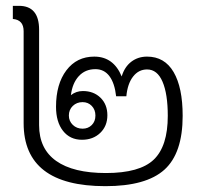

<svg xmlns="http://www.w3.org/2000/svg" viewBox="-20 -628 705 658"><path d="M606 -231Q606 -103 543.5 -46.5Q481 10 341 10Q61 10 61 -206V-521Q61 -560 24 -563V-608H45Q114 -608 114 -526V-199Q114 -118 172.5 -76.5Q231 -35 343 -35Q459 -35 507 -81Q555 -127 555 -231Q555 -306 537 -348Q519 -390 484 -390Q455 -390 436 -365.5Q417 -341 413 -298H378Q373 -343 355 -367Q337 -391 307 -391Q272 -391 250 -367Q228 -343 223 -302Q241 -316 264 -316Q301 -316 324.5 -293Q348 -270 348 -233Q348 -196 323.5 -172.5Q299 -149 261 -149Q220 -149 196 -179.5Q172 -210 172 -262Q172 -340 207.5 -387Q243 -434 303 -434Q369 -434 397 -366Q407 -399 430 -416.5Q453 -434 484 -434Q544 -434 575 -381Q606 -328 606 -231ZM216 -232Q216 -213 229.5 -200Q243 -187 263 -187Q282 -187 294.5 -199.5Q307 -212 307 -232Q307 -252 294.5 -265Q282 -278 263 -278Q243 -278 229.5 -265Q216 -252 216 -232Z"/></svg>

Font: Sarabun ExtraLight
Style: Regular
Weight: 275
Designer: Suppakit Chalermlarp | Katatrad Co.,Ltd.
Foundry: Cadson Demak Co.,Ltd.
Version: Version 1.000; ttfautohint (v1.6)